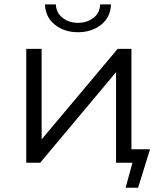

<svg xmlns="http://www.w3.org/2000/svg" viewBox="-20 -751 747 886"><path d="M559.6 115.3 596.6 -19.3 639.8 0H515.5V-62.2H672.2L617.3 115.3ZM101.1 0V-525.5H172.1V-107.7L522.9 -525.5H586.5V0H515.5V-417.8L165.3 0ZM339.8 -602.3Q276.8 -602.3 233.4 -636.8Q190 -671.2 187.4 -730.6H237.6Q239.6 -691.6 269 -668.6Q298.4 -645.7 339.8 -645.7Q381.7 -645.7 411.4 -668.6Q441.1 -691.6 442.1 -730.6H492.2Q490.1 -671.2 446.5 -636.8Q402.9 -602.3 339.8 -602.3Z"/></svg>

Font: Montserrat Thin
Style: Regular
Weight: 100
Designer: Julieta Ulanovsky
Foundry: Julieta Ulanovsky
Version: Version 9.000